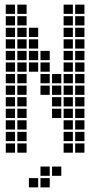

<svg xmlns="http://www.w3.org/2000/svg" viewBox="-20 -665 440 830"><path d="M5 -645V-605H45V-645ZM5 -595V-555H45V-595ZM5 -545V-505H45V-545ZM5 -495V-455H45V-495ZM5 -445V-405H45V-445ZM5 -395V-355H45V-395ZM5 -345V-305H45V-345ZM5 -295V-255H45V-295ZM5 -245V-205H45V-245ZM5 -145V-105H45V-145ZM5 -95V-55H45V-95ZM5 -45V-5H45V-45ZM5 -195V-155H45V-195ZM55 -645V-605H95V-645ZM55 -595V-555H95V-595ZM55 -545V-505H95V-545ZM55 -495V-455H95V-495ZM55 -445V-405H95V-445ZM55 -395V-355H95V-395ZM55 -345V-305H95V-345ZM55 -295V-255H95V-295ZM55 -245V-205H95V-245ZM55 -195V-155H95V-195ZM55 -145V-105H95V-145ZM55 -95V-55H95V-95ZM55 -45V-5H95V-45ZM105 -545V-505H145V-545ZM105 -495V-455H145V-495ZM105 -445V-405H145V-445ZM105 -395V-355H145V-395ZM155 -445V-405H195V-445ZM155 -395V-355H195V-395ZM155 -345V-305H195V-345ZM155 -295V-255H195V-295ZM205 -345V-305H245V-345ZM205 -295V-255H245V-295ZM205 -245V-205H245V-245ZM205 -195V-155H245V-195ZM255 -645V-605H295V-645ZM255 -595V-555H295V-595ZM255 -545V-505H295V-545ZM255 -495V-455H295V-495ZM255 -445V-405H295V-445ZM255 -395V-355H295V-395ZM255 -345V-305H295V-345ZM255 -295V-255H295V-295ZM255 -245V-205H295V-245ZM255 -195V-155H295V-195ZM255 -145V-105H295V-145ZM255 -95V-55H295V-95ZM255 -45V-5H295V-45ZM305 -645V-605H345V-645ZM305 -595V-555H345V-595ZM305 -545V-505H345V-545ZM305 -495V-455H345V-495ZM305 -445V-405H345V-445ZM305 -395V-355H345V-395ZM305 -345V-305H345V-345ZM305 -295V-255H345V-295ZM305 -245V-205H345V-245ZM305 -195V-155H345V-195ZM305 -145V-105H345V-145ZM305 -95V-55H345V-95ZM305 -45V-5H345V-45ZM205 55V95H245V55ZM155 55V95H195V55ZM155 105V145H195V105ZM105 105V145H145V105Z"/></svg>

Font: Nose Transport 13 Square
Style: Regular
Weight: 400
Designer: Nico Rohrbach
Foundry: Nose
Version: Version 1.400;Glyphs 3.2.3 (3260)